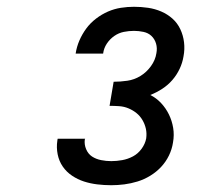

<svg xmlns="http://www.w3.org/2000/svg" viewBox="-20 -863 640 566"><path d="M308 -317Q287 -317 266.5 -319.5Q246 -322 227.5 -328Q209 -334 192.5 -345Q176 -356 165 -372Q154 -388 150 -408Q146 -428 149 -448Q149 -450 149.5 -451.5Q150 -453 150 -454H231Q231 -454 230.5 -453Q230 -452 230 -452Q228 -437 234 -423Q240 -409 251.5 -401.5Q263 -394 278 -391Q293 -388 308 -388Q324 -388 340.5 -391Q357 -394 372 -402Q387 -410 397.5 -424.5Q408 -439 411 -455Q413 -470 410 -483.5Q407 -497 400 -509Q393 -521 382.5 -529.5Q372 -538 359 -543.5Q346 -549 331.5 -550Q317 -551 303 -551L315 -622Q335 -622 355.5 -625Q376 -628 394 -639Q412 -650 425 -668Q438 -686 441 -706Q444 -721 440 -734.5Q436 -748 426.5 -757Q417 -766 403 -769Q389 -772 375 -772Q360 -772 345 -769Q330 -766 317 -757Q304 -748 295 -734.5Q286 -721 284 -705H203Q206 -725 214 -743.5Q222 -762 234 -778.5Q246 -795 263 -808Q280 -821 298.5 -829Q317 -837 336.5 -840Q356 -843 375 -843Q396 -843 416.5 -840Q437 -837 455.5 -829Q474 -821 488.5 -808Q503 -795 511.5 -777Q520 -759 522.5 -738.5Q525 -718 521 -697Q518 -678 509.5 -660Q501 -642 488 -627Q475 -612 458 -601Q441 -590 423 -583Q441 -574 455 -559Q469 -544 478 -525.5Q487 -507 490.5 -486Q494 -465 490 -443Q487 -423 478 -404.5Q469 -386 455 -371Q441 -356 423 -345Q405 -334 385.5 -328Q366 -322 346.5 -319.5Q327 -317 308 -317Z"/></svg>

Font: Iosevka Curly Slab MdEx
Style: Italic
Weight: 500
Width: 7
Italic angle: -9°
Monospace: yes
Designer: Belleve Invis
Foundry: Belleve Invis
Version: Version 11.0.0; ttfautohint (v1.8.3)